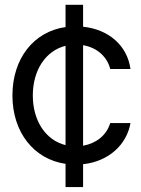

<svg xmlns="http://www.w3.org/2000/svg" viewBox="-20 -759 581 791"><path d="M250 11.7H322.3V-82.5C429.7 -94.2 502.4 -164.6 517.6 -252H434.1C418.5 -200.2 375 -168 322.3 -158.7V-572.8C383.3 -562.5 422.9 -521.5 434.1 -474.6H517.6C504.4 -570.8 428.7 -637.7 322.3 -648.9V-739.3H250V-647.5C119.1 -628.9 31.2 -518.1 31.2 -365.7C31.2 -213.9 119.6 -103 250 -84ZM115.2 -365.7C115.2 -471.7 169.4 -550.3 250 -570.3V-161.1C169.4 -181.2 115.2 -259.8 115.2 -365.7Z"/></svg>

Font: Guggenheim Sans Display
Style: Regular
Weight: 400
Designer: Modified by Tom Baber under direction of Pentagram Design 2023
Foundry: rsms
Version: Version 1.001;Glyphs 3.1.2 (3151)